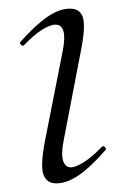

<svg xmlns="http://www.w3.org/2000/svg" viewBox="-20 -415 287 444"><path d="M110 9Q88 9 80.5 -11Q73 -31 84 -89L125 -297Q137 -358 108 -358Q96 -358 77 -346Q58 -334 36 -311Q33 -307 28.5 -311.5Q24 -316 28 -319Q62 -357 89.5 -376Q117 -395 142 -395Q166 -395 172 -373.5Q178 -352 167 -297L127 -89Q121 -58 126 -43Q131 -28 144 -28Q155 -28 174 -40Q193 -52 215 -75Q219 -79 223 -74.5Q227 -70 223 -67Q190 -29 162.5 -10Q135 9 110 9Z"/></svg>

Font: Cormorant Infant Light
Style: Italic
Weight: 300
Italic angle: -10°
Designer: Christian Thalmann (Catharsis Fonts)
Foundry: Catharsis Fonts
Version: Version 4.001